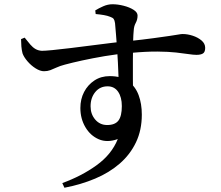

<svg xmlns="http://www.w3.org/2000/svg" viewBox="-20 -812 1040 903"><path d="M273 49Q364 16 434.5 -35Q505 -86 534 -158Q484 -140 444.5 -157Q405 -174 381.5 -214Q358 -254 358 -304Q358 -346 375.5 -379.5Q393 -413 424 -433.5Q455 -454 496 -454Q551 -454 584 -429.5Q617 -405 632 -364.5Q647 -324 647 -273Q647 -200 619.5 -142.5Q592 -85 543 -42.5Q494 0 427.5 28Q361 56 283 71ZM484 -224Q521 -224 537 -245Q553 -266 553 -313Q553 -355 535.5 -380.5Q518 -406 486 -406Q450 -406 428 -379Q406 -352 406 -312Q406 -275 428 -249.5Q450 -224 484 -224ZM187 -477Q169 -477 147.5 -490.5Q126 -504 109 -524Q92 -544 86 -561Q82 -576 80.5 -594Q79 -612 79 -628L96 -635Q111 -616 122.5 -602.5Q134 -589 147 -581.5Q160 -574 177 -573Q191 -573 227.5 -576.5Q264 -580 312.5 -586Q361 -592 412 -598.5Q463 -605 507.5 -610.5Q552 -616 580 -618Q655 -626 702 -632.5Q749 -639 777 -643Q805 -647 818.5 -649.5Q832 -652 839 -652Q862 -652 886.5 -644Q911 -636 928 -621.5Q945 -607 945 -587Q945 -567 934.5 -560.5Q924 -554 904 -554Q890 -554 867 -557.5Q844 -561 808.5 -565Q773 -569 720.5 -569.5Q668 -570 593 -563Q531 -558 472.5 -548Q414 -538 366 -527.5Q318 -517 285 -508Q262 -502 246 -494.5Q230 -487 216.5 -482Q203 -477 187 -477ZM538 -420Q538 -434 537 -460Q536 -486 534.5 -518.5Q533 -551 530.5 -585.5Q528 -620 525.5 -650.5Q523 -681 521 -703Q519 -717 514.5 -723Q510 -729 498 -733Q486 -738 469 -741Q452 -744 430 -746L428 -763Q444 -773 465.5 -782.5Q487 -792 509 -792Q534 -792 561.5 -785Q589 -778 608 -766Q627 -754 627 -739Q627 -720 618.5 -704.5Q610 -689 609 -670Q607 -652 606 -615Q605 -578 605 -532Q605 -486 605 -439Q605 -392 606 -355Z"/></svg>

Font: Noto Serif JP ExtraLight SemiBold
Style: Regular
Weight: 600
Version: Version 2.003-H1;hotconv 1.1.1;makeotfexe 2.6.0